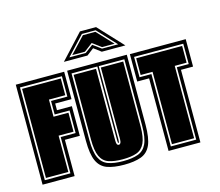

<svg xmlns="http://www.w3.org/2000/svg" viewBox="-97 -787 1053 920"><g transform="rotate(-15 429.5 -327.0)"><path d="M8 0V-496H248V-360H167V-327H241V-180H167V0ZM24 -18H151V-198H225V-310H151V-377H232V-478H24ZM32 -27V-469H224V-386H143V-301H217V-207H143V-27Z M411 9Q360 9 327 -3Q294 -15 278.5 -49Q263 -83 263 -149V-497H559V-150Q559 -83 543.5 -49Q528 -15 495 -3Q462 9 411 9ZM411 -9Q456 -9 485 -19.5Q514 -30 528 -60.5Q542 -91 542 -150V-479H415V-114Q415 -99 411 -99Q408 -99 408 -114V-479H280V-149Q280 -90 294 -60Q308 -30 337 -19.5Q366 -9 411 -9ZM411 -18Q369 -18 341.5 -27.5Q314 -37 301 -65.5Q288 -94 288 -149V-470H399V-114Q399 -100 402 -95Q405 -90 411 -90Q416 -90 419 -95Q423 -101 423 -114V-470H534V-150Q534 -94 520.5 -65.5Q507 -37 480 -27.5Q453 -18 411 -18ZM371 -663H451L564 -542H447L411 -569L376 -542H259ZM290 -556H371L411 -586L452 -556H532L445 -649H377ZM306 -563 380 -642H442L516 -563H454L411 -595L369 -563Z M633 0V-360H574V-496H851V-360H791V0ZM649 -18H775V-377H834V-478H590V-377H649ZM657 -27V-386H598V-469H826V-386H767V-27Z"/></g></svg>

Font: Alumni Sans Collegiate One SC
Style: Regular
Weight: 400
Designer: Robert E. Leuschke
Foundry: Robert E. Leuschke
Version: Version 1.100